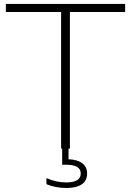

<svg xmlns="http://www.w3.org/2000/svg" viewBox="-20 -760 670 982"><path d="M330.5 0V54.5Q375 56 400.2 74.5Q425.5 93 425.5 128Q425.5 164.5 397.8 183Q370 201.5 319.5 201.5Q293.5 201.5 266.5 196.5Q239.5 191.5 217.5 182V151Q246 163 270.2 168Q294.5 173 319 173Q393 173 393 127.5Q393 82.5 318 82.5H298V0H292.5V-698.5H10V-740H620V-698.5H337.5V0Z"/></svg>

Font: Encode Sans Expanded ExtraLight
Style: Regular
Weight: 275
Width: 7
Designer: Multiple Designers
Foundry: Impallari Type
Version: Version 2.000